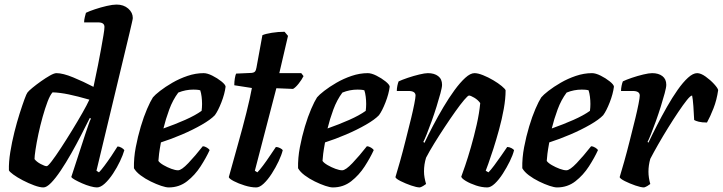

<svg xmlns="http://www.w3.org/2000/svg" viewBox="-20 -820 3162 840"><path d="M170 0Q154 0 129.5 -9Q105 -18 80 -31Q55 -44 38 -56.5Q21 -69 19 -75Q18 -111 25 -154.5Q32 -198 43 -242Q54 -286 66 -323.5Q78 -361 87 -385.5Q96 -410 100 -415Q105 -422 122 -436Q139 -450 159.5 -464.5Q180 -479 198.5 -489.5Q217 -500 227 -500Q255 -500 300 -481.5Q345 -463 389 -440Q391 -450 396.5 -476Q402 -502 409 -536.5Q416 -571 422 -605Q428 -639 432.5 -665Q437 -691 437 -702Q437 -722 410 -722H348Q348 -733 351 -745Q354 -757 356 -764Q370 -771 395.5 -779.5Q421 -788 447 -794Q473 -800 490 -800Q521 -800 541 -782.5Q561 -765 561 -741Q561 -737 556.5 -718Q552 -699 547 -677L402 -73L413 -66Q422 -75 437 -95Q452 -115 467.5 -138Q483 -161 494 -179Q503 -179 512 -173.5Q521 -168 524 -163Q518 -142 505 -114.5Q492 -87 474.5 -60.5Q457 -34 438.5 -17Q420 0 404 0Q393 0 375 -5Q357 -10 339 -18Q321 -26 307.5 -33.5Q294 -41 292 -46L353 -233Q361 -256 367.5 -275.5Q374 -295 378 -301L373 -304Q356 -270 335 -229Q314 -188 291 -147.5Q268 -107 245.5 -73.5Q223 -40 203.5 -20Q184 0 170 0ZM184 -93Q189 -92 206.5 -115Q224 -138 247.5 -174Q271 -210 295.5 -250Q320 -290 340.5 -326Q361 -362 371 -384Q319 -399 280.5 -407Q242 -415 210 -416Q199 -404 188 -375Q177 -346 166.5 -308.5Q156 -271 148 -233.5Q140 -196 135.5 -166Q131 -136 131 -124Q140 -112 158 -102.5Q176 -93 184 -93Z M718 0Q706 0 685 -7Q664 -14 639.5 -26Q615 -38 595 -53Q575 -68 566 -84Q565 -129 574 -176Q583 -223 596 -266.5Q609 -310 623.5 -343.5Q638 -377 649 -394Q658 -405 680.5 -422.5Q703 -440 734 -458Q765 -476 800.5 -488Q836 -500 871 -500Q887 -500 909 -489Q931 -478 948.5 -464Q966 -450 967 -441Q963 -409 948.5 -372Q934 -335 920 -316Q902 -297 863 -274.5Q824 -252 776 -231.5Q728 -211 684 -197Q678 -164 676 -147.5Q674 -131 673 -116Q679 -107 695.5 -97.5Q712 -88 729.5 -81.5Q747 -75 759 -75Q774 -75 804 -106.5Q834 -138 867 -180Q876 -180 885.5 -174Q895 -168 897 -163Q882 -130 857.5 -92Q833 -54 798.5 -27Q764 0 718 0ZM695 -258Q746 -276 790 -295.5Q834 -315 862 -335Q864 -350 864 -365Q864 -381 862 -397Q860 -413 856 -425Q848 -427 840.5 -427.5Q833 -428 826 -428Q792 -428 760 -415Q736 -383 720.5 -341Q705 -299 695 -258Z M1101 0Q1078 0 1050.5 -8.5Q1023 -17 1003 -27.5Q983 -38 981 -45Q1001 -118 1021.5 -190.5Q1042 -263 1058 -327Q1074 -391 1082 -435L1005 -447Q1005 -463 1007.5 -477.5Q1010 -492 1013 -498L1080 -501Q1091 -502 1095.5 -507Q1100 -512 1102 -524L1128 -666Q1141 -672 1169 -676.5Q1197 -681 1225 -681L1240 -663L1202 -500H1298L1308 -487Q1300 -471 1286.5 -454Q1273 -437 1262 -431L1189 -434L1095 -73L1106 -66Q1116 -76 1131 -96Q1146 -116 1161 -138.5Q1176 -161 1187 -177Q1196 -177 1205.5 -172Q1215 -167 1217 -163Q1212 -142 1199 -114.5Q1186 -87 1169 -60.5Q1152 -34 1134 -17Q1116 0 1101 0Z M1436 0Q1424 0 1403 -7Q1382 -14 1357.5 -26Q1333 -38 1313 -53Q1293 -68 1284 -84Q1283 -129 1292 -176Q1301 -223 1314 -266.5Q1327 -310 1341.5 -343.5Q1356 -377 1367 -394Q1376 -405 1398.5 -422.5Q1421 -440 1452 -458Q1483 -476 1518.5 -488Q1554 -500 1589 -500Q1605 -500 1627 -489Q1649 -478 1666.5 -464Q1684 -450 1685 -441Q1681 -409 1666.5 -372Q1652 -335 1638 -316Q1620 -297 1581 -274.5Q1542 -252 1494 -231.5Q1446 -211 1402 -197Q1396 -164 1394 -147.5Q1392 -131 1391 -116Q1397 -107 1413.5 -97.5Q1430 -88 1447.5 -81.5Q1465 -75 1477 -75Q1492 -75 1522 -106.5Q1552 -138 1585 -180Q1594 -180 1603.5 -174Q1613 -168 1615 -163Q1600 -130 1575.5 -92Q1551 -54 1516.5 -27Q1482 0 1436 0ZM1413 -258Q1464 -276 1508 -295.5Q1552 -315 1580 -335Q1582 -350 1582 -365Q1582 -381 1580 -397Q1578 -413 1574 -425Q1566 -427 1558.5 -427.5Q1551 -428 1544 -428Q1510 -428 1478 -415Q1454 -383 1438.5 -341Q1423 -299 1413 -258Z M1817 0Q1803 0 1778.5 -8.5Q1754 -17 1733 -27.5Q1712 -38 1710 -45Q1718 -71 1730 -113.5Q1742 -156 1754.5 -206Q1767 -256 1779 -304Q1787 -337 1792.5 -365Q1798 -393 1798 -402Q1798 -422 1767 -422H1716Q1716 -433 1718.5 -445Q1721 -457 1724 -464Q1739 -471 1764 -479.5Q1789 -488 1814 -494Q1839 -500 1852 -500Q1880 -500 1897 -487Q1914 -474 1914 -449Q1914 -438 1907 -412Q1900 -386 1890 -354Q1880 -322 1868.5 -290Q1857 -258 1847 -233Q1837 -208 1832 -199L1837 -195Q1853 -229 1874.5 -270Q1896 -311 1920 -351.5Q1944 -392 1968.5 -425.5Q1993 -459 2015.5 -479.5Q2038 -500 2056 -500Q2071 -500 2093.5 -491Q2116 -482 2138 -469Q2160 -456 2175 -443.5Q2190 -431 2192 -425Q2192 -388 2184 -343.5Q2176 -299 2163.5 -253.5Q2151 -208 2138.5 -169Q2126 -130 2116.5 -104Q2107 -78 2105 -73L2117 -66Q2127 -76 2142 -96Q2157 -116 2172.5 -138.5Q2188 -161 2199 -177Q2208 -177 2217.5 -172Q2227 -167 2229 -163Q2224 -142 2210.5 -114.5Q2197 -87 2180 -60.5Q2163 -34 2145 -17Q2127 0 2112 0Q2088 0 2062.5 -8.5Q2037 -17 2018.5 -28Q2000 -39 1998 -47Q2003 -60 2015 -95Q2027 -130 2040.5 -177Q2054 -224 2065.5 -274.5Q2077 -325 2081 -369Q2071 -383 2055 -392.5Q2039 -402 2032 -402Q2027 -402 2010.5 -382.5Q1994 -363 1972 -332Q1950 -301 1925.5 -264Q1901 -227 1879.5 -192Q1858 -157 1844 -130Q1835 -101 1835 -70Q1835 -56 1837.5 -42.5Q1840 -29 1844 -15Q1839 -11 1831.5 -6.5Q1824 -2 1817 0Z M2417 0Q2405 0 2384 -7Q2363 -14 2338.5 -26Q2314 -38 2294 -53Q2274 -68 2265 -84Q2264 -129 2273 -176Q2282 -223 2295 -266.5Q2308 -310 2322.5 -343.5Q2337 -377 2348 -394Q2357 -405 2379.5 -422.5Q2402 -440 2433 -458Q2464 -476 2499.5 -488Q2535 -500 2570 -500Q2586 -500 2608 -489Q2630 -478 2647.5 -464Q2665 -450 2666 -441Q2662 -409 2647.5 -372Q2633 -335 2619 -316Q2601 -297 2562 -274.5Q2523 -252 2475 -231.5Q2427 -211 2383 -197Q2377 -164 2375 -147.5Q2373 -131 2372 -116Q2378 -107 2394.5 -97.5Q2411 -88 2428.5 -81.5Q2446 -75 2458 -75Q2473 -75 2503 -106.5Q2533 -138 2566 -180Q2575 -180 2584.5 -174Q2594 -168 2596 -163Q2581 -130 2556.5 -92Q2532 -54 2497.5 -27Q2463 0 2417 0ZM2394 -258Q2445 -276 2489 -295.5Q2533 -315 2561 -335Q2563 -350 2563 -365Q2563 -381 2561 -397Q2559 -413 2555 -425Q2547 -427 2539.5 -427.5Q2532 -428 2525 -428Q2491 -428 2459 -415Q2435 -383 2419.5 -341Q2404 -299 2394 -258Z M2798 0Q2784 0 2759.5 -8.5Q2735 -17 2714 -27.5Q2693 -38 2691 -45Q2699 -71 2711 -113.5Q2723 -156 2735.5 -206Q2748 -256 2760 -304Q2768 -337 2773.5 -365Q2779 -393 2779 -402Q2779 -422 2748 -422H2697Q2697 -433 2699.5 -445Q2702 -457 2705 -464Q2719 -471 2744 -479.5Q2769 -488 2794 -494Q2819 -500 2833 -500Q2861 -500 2878 -487Q2895 -474 2895 -449Q2895 -438 2888 -412Q2881 -386 2871 -354Q2861 -322 2849.5 -290Q2838 -258 2828 -233Q2818 -208 2813 -199L2817 -196Q2833 -230 2854 -271Q2875 -312 2898 -352.5Q2921 -393 2944.5 -426.5Q2968 -460 2990 -480Q3012 -500 3030 -500Q3046 -500 3067 -485Q3088 -470 3104 -452.5Q3120 -435 3122 -426Q3116 -383 3101.5 -346Q3087 -309 3073 -284Q3051 -284 3037 -287.5Q3023 -291 3017 -295Q3016 -322 3013.5 -355.5Q3011 -389 3008 -402Q3001 -402 2985 -382Q2969 -362 2947.5 -330Q2926 -298 2903 -261Q2880 -224 2859.5 -188Q2839 -152 2825 -125Q2817 -97 2817 -69Q2817 -43 2825 -15Q2820 -11 2812.5 -6.5Q2805 -2 2798 0Z"/></svg>

Font: Texturina
Style: Bold Italic
Weight: 700
Italic angle: -11°
Designer: Guillermo Torres Carreño
Foundry: Omnibus-Type
Version: Version 1.002; ttfautohint (v1.8.3)